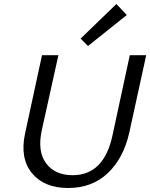

<svg xmlns="http://www.w3.org/2000/svg" viewBox="-20 -934 751 960"><path d="M420 -704 383 -741 562 -914 614 -859ZM321 6Q201 6 140 -68Q79 -142 105 -265L190 -658H272L189 -283Q166 -177 210.5 -117.5Q255 -58 343 -58Q499 -58 542 -255L629 -658H711L626 -269Q597 -142 518.5 -68Q440 6 321 6Z"/></svg>

Font: EauTestInfant Medium
Style: Italic
Weight: 500
Italic angle: -12°
Designer: Christian Thalmann (Catharsis Fonts)
Version: Version 0.001;PS 000.001;hotconv 1.0.88;makeotf.lib2.5.64775